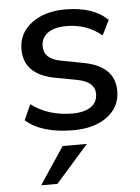

<svg xmlns="http://www.w3.org/2000/svg" viewBox="-55 -592 644 886"><g transform="rotate(-5 266.5 -149.5)"><path d="M269.5 9.8Q124 9.8 49.8 -55.7L82 -127Q161.1 -67.4 272.5 -67.4Q327.1 -67.4 357.9 -88.4Q388.7 -109.4 388.7 -148.4Q388.7 -204.1 308.6 -219.7L204.1 -239.3Q63.5 -266.6 63.5 -382.8Q63.5 -457 124 -502.9Q184.6 -548.8 280.3 -548.8Q409.2 -548.8 476.6 -483.4L442.4 -414.1Q374 -471.7 279.3 -471.7Q223.6 -471.7 192.9 -449.7Q162.1 -427.7 162.1 -387.7Q162.1 -330.1 238.3 -315.4L340.8 -295.9Q487.3 -269.5 487.3 -153.3Q487.3 -79.1 427.7 -34.7Q368.2 9.8 269.5 9.8ZM99.6 250 213.9 78.1H326.2L174.8 250Z"/></g></svg>

Font: Min Sans Medium
Style: Regular
Weight: 500
Designer: Jinseong-Kim, NotoSansCJK, Nunito
Foundry: Jinseong-Kim
Version: Version 1.400;Glyphs 3.1.2 (3151)